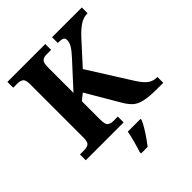

<svg xmlns="http://www.w3.org/2000/svg" viewBox="-251 -865 1237 1237"><g transform="rotate(-45 367.0 -246.5)"><path d="M28 0V-53H70Q91 -53 106 -63Q121 -73 121 -113V-600Q121 -640 106 -650.5Q91 -661 70 -661H28V-714H373V-661H331Q309 -661 294 -650Q279 -639 279 -596V-363L434 -532Q466 -567 478.5 -589.5Q491 -612 491 -633Q491 -650 478.5 -656Q466 -662 435 -662V-714H706V-662Q666 -662 631.5 -637.5Q597 -613 562 -574L430 -429L616 -134Q646 -88 671.5 -70.5Q697 -53 730 -53H734V0H680Q604 0 562.5 -10Q521 -20 499 -40.5Q477 -61 458 -92L323 -322L279 -287V-118Q279 -75 294 -64Q309 -53 331 -53H373V0ZM311 208Q321 178 332.5 136Q344 94 350 61H466V71Q457 92 441 119Q425 146 406.5 172.5Q388 199 371 221H311Z"/></g></svg>

Font: Noto Serif Tibetan
Style: Bold
Weight: 700
Designer: Monotype Design Team
Foundry: Monotype Imaging Inc.
Version: Version 2.103; ttfautohint (v1.8.4.7-5d5b)